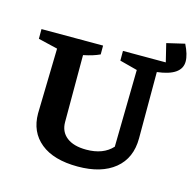

<svg xmlns="http://www.w3.org/2000/svg" viewBox="-96 -731 856 840"><g transform="rotate(15 332.0 -310.5)"><path d="M642 -631Q664 -587 664 -556Q664 -492 554 -479V-179Q554 -89 493.5 -39.5Q433 10 326 10Q217 10 158 -38Q99 -86 99 -170L106 -465L18 -486V-530H297V-490Q282 -483 264.5 -477.5Q247 -472 223 -467V-164Q223 -120 254.5 -95.5Q286 -71 343 -71Q420 -71 461 -116L467 -465L387 -486V-530H581L561 -612Z"/></g></svg>

Font: Piazzolla SC SemiBold
Style: Regular
Weight: 600
Designer: Juan Pablo del Peral
Foundry: Huerta Tipografica
Version: Version 1.330